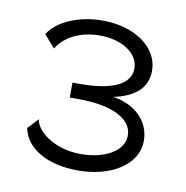

<svg xmlns="http://www.w3.org/2000/svg" viewBox="-56 -865 502 518"><g transform="rotate(10 195.0 -606.0)"><path d="M190 -401C276 -401 351 -442 351 -511C351 -562 312 -604 249 -613C310 -626 340 -655 340 -701C340 -764 274 -811 186 -811C122 -811 63 -787 39 -748L69 -714C89 -747 130 -770 186 -770C243 -770 292 -742 292 -698C292 -654 241 -632 157 -632H134V-591H157C248 -591 306 -564 306 -517C306 -474 254 -446 189 -446C117 -446 65 -487 62 -519L35 -490C46 -435 106 -401 190 -401Z"/></g></svg>

Font: Raleway Reg
Style: Regular
Weight: 400
Designer: Matt McInerney, Pablo Impallari, Rodrigo Fuenzalida
Foundry: Matt McInerney, Pablo Impallari, Rodrigo Fuenzalida
Version: Version 3.00 July 28, 2015